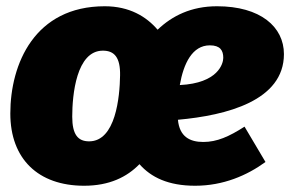

<svg xmlns="http://www.w3.org/2000/svg" viewBox="-20 -574 928 614"><path d="M888 -401C888 -488 813 -554 674 -554C591 -554 530 -523 484 -479C448 -521 394 -554 315 -554C91 -554 13 -370 13 -211C13 -66 102 20 249 20C330 20 386 -8 426 -49C463 -7 518 20 604 20C694 20 770 -13 829 -56L762 -169C712 -137 674 -120 630 -120C587 -120 554 -137 549 -191C705 -205 888 -252 888 -401ZM555 -302C567 -371 595 -429 651 -429C684 -429 694 -413 694 -389C694 -371 678 -308 555 -302ZM265 -122C229 -122 211 -144 211 -201C211 -270 224 -412 309 -412C346 -412 365 -390 364 -333C363 -264 350 -122 265 -122Z"/></svg>

Font: Fira Sans Heavy
Style: Italic
Weight: 900
Italic angle: -8°
Designer: bBox Type GmbH & Carrois Corporate GbR & Edenspiekermann AG
Foundry: bBox Type GmbH & Carrois Corporate GbR & Edenspiekermann AG
Version: Version 4.301;PS 004.301;hotconv 1.0.88;makeotf.lib2.5.64775